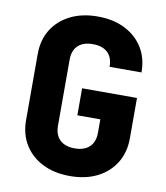

<svg xmlns="http://www.w3.org/2000/svg" viewBox="-84 -810 767 889"><g transform="rotate(10 300.0 -365.0)"><path d="M304 10Q231 10 176 -17.5Q121 -45 90.5 -94.5Q60 -144 60 -210V-520Q60 -587 90.5 -636Q121 -685 176 -712.5Q231 -740 304 -740Q378 -740 432.5 -712.5Q487 -685 517.5 -636Q548 -587 548 -520H398Q398 -564 373.5 -587Q349 -610 304 -610Q259 -610 234.5 -587Q210 -564 210 -520V-210Q210 -167 234.5 -143.5Q259 -120 304 -120Q349 -120 373.5 -143.5Q398 -167 398 -210V-273H290V-400H548V-210Q548 -144 517.5 -94.5Q487 -45 432.5 -17.5Q378 10 304 10Z"/></g></svg>

Font: NKDuy Mono ExtraBold
Style: Regular
Weight: 800
Monospace: yes
Designer: NKDuy
Foundry: NKDuy
Version: Version 2.251; ttfautohint (v1.8.4.7-5d5b)